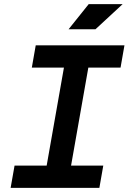

<svg xmlns="http://www.w3.org/2000/svg" viewBox="-20 -914 626 934"><path d="M31.7 0 50.8 -108.4H207L291 -585H134.8L153.8 -693.4H585.4L566.4 -585H409.7L325.7 -108.4H482.4L463.4 0ZM313.5 -771.5 411.6 -894H576.7L444.3 -771.5Z"/></svg>

Font: Cascadia Code PL SemiBold
Style: Italic
Weight: 600
Italic angle: -10°
Monospace: yes
Designer: Aaron Bell
Foundry: Saja Typeworks
Version: Version 2404.023; ttfautohint (v1.8.4)